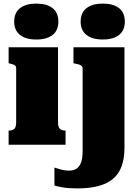

<svg xmlns="http://www.w3.org/2000/svg" viewBox="-20 -806 772 1069"><path d="M182 -586Q124 -586 91.5 -611.5Q59 -637 59 -686Q59 -735 91.5 -760.5Q124 -786 182 -786Q241 -786 273 -760.5Q305 -735 305 -686Q305 -637 273 -611.5Q241 -586 182 -586ZM303 -543V-125Q303 -98 314 -88.5Q325 -79 343 -79H345V0H28V-79H30Q49 -79 59.5 -88.5Q70 -98 70 -125V-426Q70 -438 62 -443Q54 -448 36 -452L28 -454V-543ZM440 36V-426Q440 -434 434.5 -439Q429 -444 419.5 -447Q410 -450 398 -452L389 -454V-543H673V15Q673 78 656.5 121.5Q640 165 607 191.5Q574 218 525 230.5Q476 243 410 243Q361 243 327.5 237Q294 231 283 227V127Q298 132 319.5 138Q341 144 365 144Q388 144 405 133.5Q422 123 431 99.5Q440 76 440 36ZM552 -586Q494 -586 461.5 -611.5Q429 -637 429 -686Q429 -735 461.5 -760.5Q494 -786 552 -786Q611 -786 643 -760.5Q675 -735 675 -686Q675 -637 643 -611.5Q611 -586 552 -586Z"/></svg>

Font: Roboto Serif 20pt Black
Style: Regular
Weight: 900
Version: Version 1.008